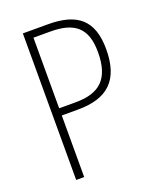

<svg xmlns="http://www.w3.org/2000/svg" viewBox="-134 -796 725 879"><g transform="rotate(-20 228.5 -357.0)"><path d="M207 -714H84V0H123V-300H202C346 -300 418 -365 418 -516C418 -658 348 -714 207 -714ZM205 -679C323 -679 378 -634 378 -516C378 -384 318 -335 204 -335H123V-679Z"/></g></svg>

Font: Noto Sans Gujarati Condensed ExtraLight
Style: Regular
Weight: 200
Width: 3
Designer: Jelle Bosma - Monotype Design Team, Universal Thirst
Foundry: Monotype Imaging Inc.
Version: Version 2.106